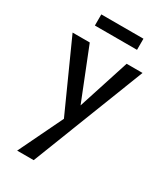

<svg xmlns="http://www.w3.org/2000/svg" viewBox="-214 -670 899 1046"><g transform="rotate(30 236.0 -147.0)"><path d="M226 47 16 -419H124L266 -62ZM356 -419H456L180 289H76L231 -32ZM102 -513V-583H367V-513Z"/></g></svg>

Font: Ysabeau Office SemiBold
Style: Regular
Weight: 600
Designer: Christian Thalmann (Catharsis Fonts)
Version: Version 2.001;gftools[0.9.30]; featfreeze: tnum,lnum,ss02